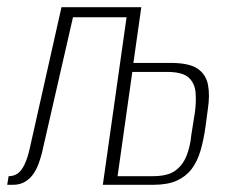

<svg xmlns="http://www.w3.org/2000/svg" viewBox="-36 -514 645 534"><path d="M-16 0 -12 -24Q2 -24 12.5 -31Q23 -38 31.5 -55Q40 -72 46 -98L135 -494H357L335 -339H439Q490 -339 513.5 -323Q537 -307 542.5 -278Q548 -249 542 -210L536 -165Q531 -127 522 -96Q513 -65 497 -44Q481 -23 455.5 -11.5Q430 0 390 0H250L316 -466H167L80 -86Q77 -75 72 -60.5Q67 -46 58 -32Q49 -18 34.5 -9Q20 0 0 0ZM291 -24H389Q430 -24 451 -39Q472 -54 482.5 -80Q493 -106 496 -138L506 -201Q510 -230 508 -256Q506 -282 489 -298Q472 -314 428 -314H332Z"/></svg>

Font: Alumni Sans ExtraLight
Style: Italic
Weight: 250
Italic angle: -8°
Version: Version 1.016